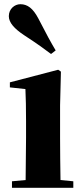

<svg xmlns="http://www.w3.org/2000/svg" viewBox="-20 -894 398 914"><path d="M245 -654C223 -691 202 -729 162 -807C137 -854 111 -874 77 -874C50 -874 22 -852 22 -817C22 -786 49 -757 94 -727C160 -684 191 -661 223 -637ZM101 0H329V-31L268 -37C267 -95 266 -182 266 -238V-392L270 -553L257 -562L27 -502V-478L101 -470C103 -423 104 -384 104 -318V-238L102 -37L37 -31V0Z"/></svg>

Font: Noto Serif CJK HK Black
Style: Regular
Weight: 900
Designer: Ryoko NISHIZUKA 西塚涼子 (kana & ideographs); Frank Grießhammer (Latin, Greek & Cyrillic); Wenlong ZHANG 张文龙 (bopomofo); San
Foundry: Adobe
Version: Version 2.001;hotconv 1.1.0;makeotfexe 2.6.0